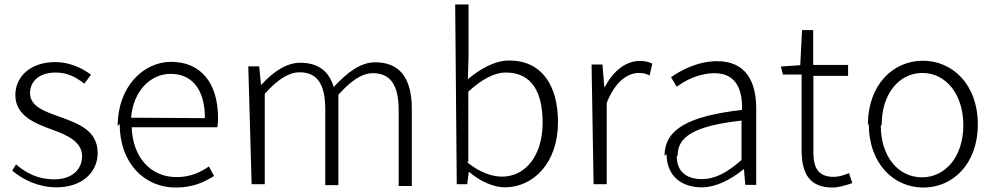

<svg xmlns="http://www.w3.org/2000/svg" viewBox="-20 -818 4473 863"><path d="M35 -51C83 -10 154 24 233 24C353 24 419 -47 419 -130C419 -235 327 -264 243 -295C179 -318 115 -340 115 -400C115 -448 151 -492 231 -492C284 -492 323 -470 359 -442L389 -482C348 -514 289 -539 229 -539C114 -539 49 -471 49 -391C49 -297 138 -263 218 -234C281 -211 349 -181 349 -116C349 -59 307 -12 224 -12C149 -12 99 -40 52 -79Z M518 -261C518 -82 631 25 770 25C848 25 899 0 942 -27L919 -70C878 -41 832 -22 773 -22C655 -22 576 -114 572 -246H957C959 -259 960 -273 960 -288C960 -447 881 -540 749 -540C625 -540 509 -429 509 -252ZM569 -289C580 -413 659 -486 747 -486C841 -486 901 -419 901 -287Z M1111 10H1170V-396C1227 -461 1279 -493 1326 -493C1406 -493 1442 -440 1442 -326V14H1501V-392C1559 -457 1608 -489 1656 -489C1735 -489 1772 -436 1772 -322V18H1831V-329C1831 -468 1776 -538 1666 -538C1602 -538 1542 -494 1480 -427C1460 -493 1416 -536 1329 -536C1267 -536 1205 -493 1156 -438H1153L1145 -520H1096Z M2033 10H2080L2087 -45H2089C2138 -3 2198 24 2249 24C2376 24 2488 -84 2488 -269C2488 -436 2414 -546 2269 -546C2203 -546 2138 -508 2083 -462L2086 -566V-798H2026ZM2085 -92V-406C2146 -462 2202 -492 2254 -492C2375 -492 2419 -397 2419 -266C2419 -120 2343 -24 2236 -24C2196 -24 2137 -41 2080 -89Z M2648 10H2707V-355C2746 -455 2804 -490 2851 -490C2872 -490 2882 -487 2900 -479L2912 -532C2894 -541 2877 -544 2855 -544C2791 -544 2736 -497 2699 -428H2696L2688 -528H2639Z M2976 -126C2976 -25 3046 24 3133 24C3202 24 3267 -13 3322 -57H3324L3330 13H3379V-331C3379 -451 3333 -543 3203 -543C3114 -543 3038 -500 2996 -471L3022 -428C3059 -456 3121 -489 3192 -489C3295 -489 3318 -405 3315 -324C3075 -296 2967 -238 2967 -117ZM3026 -120C3026 -203 3099 -252 3313 -276V-99C3248 -42 3195 -13 3134 -13C3073 -13 3022 -41 3022 -115Z M3499 -483H3583V-144C3583 -43 3615 25 3722 25C3746 25 3780 16 3811 5L3796 -40C3776 -31 3749 -23 3728 -23C3655 -23 3636 -67 3636 -135V-477H3792V-526H3635V-683H3585L3577 -525L3490 -519Z M3885 -261C3885 -80 3999 25 4130 25C4261 25 4375 -79 4375 -259C4375 -440 4260 -545 4128 -545C3996 -545 3881 -439 3881 -257ZM3943 -257C3943 -395 4020 -490 4126 -490C4232 -490 4310 -394 4310 -255C4310 -116 4231 -21 4124 -21C4017 -21 3939 -115 3939 -253Z"/></svg>

Font: GenEiGothic-pro-Light
Style: Regular
Weight: 300
Designer: Ryoko NISHIZUKA (kana & ideographs); Paul D. Hunt (Latin, Greek & Cyrillic); Wenlong ZHANG (bopomofo); Sandoll Communica
Foundry: Adobe Systems Incorporated; o_tamon
Version: Version 1.000.140830